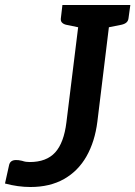

<svg xmlns="http://www.w3.org/2000/svg" viewBox="-49 -741 542 769"><path d="M73 8Q23 8 -29 -6L-13 -78Q-9 -100 15 -100Q20 -100 25.5 -99.5Q31 -99 39 -97Q48 -94 55 -93Q62 -92 70 -92Q137 -92 172 -130.5Q207 -169 217 -251L275 -721H398L341 -254Q331 -174 297.5 -115Q264 -56 207.5 -24Q151 8 73 8ZM301 -721 278 -629 215 -642Q204 -645 198.5 -651.5Q193 -658 195 -670L201 -721ZM473 -721 466 -670Q465 -658 458 -651.5Q451 -645 438 -642L373 -629V-721Z"/></svg>

Font: Aleo SemiBold
Style: Italic
Weight: 600
Italic angle: -7°
Designer: Alessio Laiso
Foundry: Alessio Laiso
Version: Version 2.001;gftools[0.9.29]